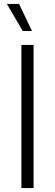

<svg xmlns="http://www.w3.org/2000/svg" viewBox="-20 -958 280 978"><path d="M89 0V-729H151V0ZM96 -800 15 -938H77L143 -800Z"/></svg>

Font: Mona Sans Light
Style: Regular
Weight: 300
Designer: Deni Anggara
Foundry: GitHub
Version: Version 2.000